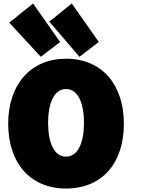

<svg xmlns="http://www.w3.org/2000/svg" viewBox="-20 -1055 830 1102"><path d="M359 27C568 27 691 -120 691 -345C691 -570 565 -718 359 -718C156 -718 27 -570 27 -345C27 -120 153 27 359 27ZM256 -350C256 -455 287 -544 359 -544C431 -544 462 -456 462 -350C462 -243 431 -156 359 -156C287 -156 256 -243 256 -350ZM33 -925 214 -729 325 -814 170 -1035ZM436 -729 547 -814 392 -1035 263 -931Z"/></svg>

Font: Repo ExtraBlack
Style: Regular
Weight: 400
Designer: Stefan Peev
Foundry: Context Ltd
Version: Version 001.502